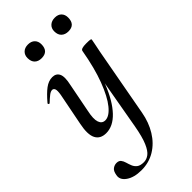

<svg xmlns="http://www.w3.org/2000/svg" viewBox="-275 -666 1006 1006"><g transform="rotate(-45 228.0 -162.5)"><path d="M122 281Q68 281 36 258.5Q4 236 11 205Q15 180 28 170.5Q41 161 56 161Q73 161 81 171Q89 181 93 195.5Q97 210 103 225Q109 240 122 250Q135 260 161 260Q181 260 199 246.5Q217 233 232.5 197Q248 161 260 94L329 -297L345 -380Q347 -394 386 -394Q410 -394 416 -392.5Q422 -391 422 -388Q422 -385 417 -361.5Q412 -338 407 -312L337 70Q326 131 296.5 179Q267 227 222.5 254Q178 281 122 281ZM129 13Q86 13 69.5 -19Q53 -51 67 -119L102 -297Q107 -327 102.5 -337.5Q98 -348 88 -348Q77 -348 63 -337Q49 -326 31 -309Q27 -305 23 -309Q19 -313 23 -317Q55 -355 81.5 -375Q108 -395 136 -395Q164 -395 175 -372.5Q186 -350 174 -297L143 -138Q132 -87 140.5 -62.5Q149 -38 173 -38Q203 -38 235.5 -78Q268 -118 297 -194.5Q326 -271 345 -380L360 -375Q340 -257 305 -169.5Q270 -82 225 -34.5Q180 13 129 13ZM167 -504Q143 -504 129 -517.5Q115 -531 115 -557Q115 -579 129 -592.5Q143 -606 167 -606Q191 -606 204.5 -592.5Q218 -579 218 -557Q218 -504 167 -504ZM366 -504Q342 -504 327.5 -517.5Q313 -531 313 -557Q313 -579 327.5 -592.5Q342 -606 366 -606Q390 -606 403 -592.5Q416 -579 416 -557Q416 -504 366 -504Z"/></g></svg>

Font: Cormorant Light SemiBold
Style: Italic
Weight: 600
Italic angle: -10°
Version: Version 4.000